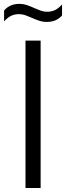

<svg xmlns="http://www.w3.org/2000/svg" viewBox="-56 -944 331 964"><path d="M72 0V-740H148V0ZM179.5 -834Q158 -834 139 -840.5Q120 -847 102.5 -855Q87 -862 71.5 -867.5Q56 -873 40 -873Q16.5 -873 -1.2 -864Q-19 -855 -35.5 -836.5V-891Q-7.5 -924.5 40.5 -924.5Q62 -924.5 81 -917.8Q100 -911 117.5 -903Q133 -896 148.5 -890.5Q164 -885 180 -885Q203.5 -885 221.2 -894Q239 -903 255.5 -921.5V-866.5Q227.5 -834 179.5 -834Z"/></svg>

Font: Encode Sans Cnd
Style: Regular
Weight: 400
Width: 3
Designer: Multiple Designers
Foundry: Impallari Type
Version: Version 3.002; ttfautohint (v1.8.3) -l 8 -r 50 -G 200 -x 14 